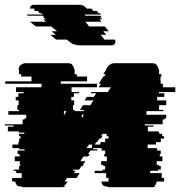

<svg xmlns="http://www.w3.org/2000/svg" viewBox="-35 -785 755 805"><path d="M700 -399H631V-394H654V-379H624V-364H662V-344H632V-324H650V-319H579V-304H662V-289H655V-284H647V-264H572V-259H609V-254H585V-234H631V-229H633V-224H645V-214H653V-204H639V-189H619V-179H584V-164H624V-154H639V-139H635V-129H646V-109H622V-94H631V-89H639V-74H628V-69H595V-59H643V-39H653V-24H622Q620 -10 610 -4H618Q613 0 604 0H425Q416 0 411 -4H402Q392 -10 390 -24H420V-39H410V-59H362V-69H395V-74H406V-89H398V-94H389V-109H413V-129H402V-139H406V-154H391V-164H357L354 -159H375L372 -154H344L334 -139H341L335 -129H315L302 -109H323L313 -94H315L312 -89H307L297 -74H274L271 -69H282L275 -59H299L286 -39H246L236 -24H249L244 -17Q238 -8 231 -4H241Q234 0 225 0H66Q57 0 52 -4H42Q31 -10 29 -24H16V-39H56V-59H33V-69H22V-74H45V-89H50V-94H48V-109H27V-129H47V-139H39V-154H68V-159H46V-164H17V-179H42V-189H45V-204H51V-214H45V-224H67V-229H44V-234H-2V-254H22V-259H-15V-264H60V-284H68V-289H75V-304H0V-319H45V-324H38V-344H43V-364H31V-379H42V-394H64V-399H32V-419H139V-434H-13V-444H97V-464H54V-474H45V-494H43Q43 -506 53 -514H55Q63 -520 72 -520H251Q262 -520 268 -514H266Q276 -506 276 -494H278V-474H287V-464H330V-444H220V-434H372V-419H265V-399H297V-394H275V-379H264V-364H276V-344H271V-324H278V-319H315L318 -324H300L313 -344H344L357 -364H319L329 -379H359L368 -394H345L348 -399H417L430 -419H379L388 -434H379L386 -444H385L398 -464H402L408 -474H398L411 -494H409L415 -503Q419 -509 425 -514H426Q434 -520 445 -520H604Q614 -520 621 -514H620Q628 -507 630 -494H632V-474H642V-464H638V-444H639V-434H648V-419H700ZM233 -319V-304H234L244 -319ZM308 -290 317 -304H308ZM420 -204V-214H412V-224H395L389 -214H395L388 -204H382L372 -189H369L362 -179H386V-189H406V-204ZM328 -164H351V-179H338ZM449 -611Q449 -604 444 -599H445Q441 -595 434 -595H297Q290 -595 284.5 -596.5Q279 -598 275 -599H274Q268 -601 263.5 -604.5Q259 -608 254 -612L245 -619H200L176 -639H199L181 -654H204L180 -674H115L91 -694H158L146 -704H157L145 -714H150L144 -719H82L76 -724H145L139 -729H133L128 -733Q126 -735 124 -739H110Q109 -741 109 -745V-749H90Q92 -765 108 -765H294Q305 -765 312 -762.5Q319 -760 329 -749H348L351 -746L356 -739H371L379 -729H385L389 -724H320L324 -719H386L391 -714H385L393 -704H382L390 -694H323L339 -674H404L421 -654H398L410 -639H387L399 -624Q400 -623 402 -619H447Q449 -615 449 -611Z"/></svg>

Font: Rubik Glitch
Style: Regular
Weight: 400
Designer: Hubert and Fischer, NaN
Foundry: Hubert and Fischer, NaN
Version: Version 2.200